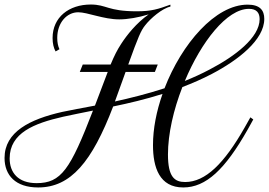

<svg xmlns="http://www.w3.org/2000/svg" viewBox="-20 -806 1183 845"><path d="M331.1 -489.3H454.1L397.9 -341.3C340.8 -330.6 291.5 -321.3 253.9 -313.5C111.3 -281.2 0 -225.6 0 -110.8C0 -34.7 48.3 19 147.9 19C291.5 19 384.8 -93.8 478 -337.4C546.9 -351.6 620.6 -369.1 695.3 -392.6C668.5 -316.9 653.3 -239.3 653.3 -167.5C653.3 -69.3 681.6 19 786.6 19C886.7 19 970.7 -60.5 1069.8 -235.4L1094.7 -280.3L1082 -289.6L1056.6 -244.6C966.8 -86.4 884.3 -4.9 794.9 -4.9C748 -4.9 719.2 -27.3 719.2 -126C719.2 -216.8 743.7 -323.2 782.7 -422.9C826.2 -439.5 870.1 -458.5 912.1 -480.5C1027.8 -541 1143.1 -630.4 1143.1 -722.7C1143.1 -760.3 1124.5 -785.6 1069.8 -785.6C927.7 -785.6 779.8 -613.3 704.1 -417.5C628.9 -393.1 554.2 -374.5 485.8 -359.4C503.9 -410.6 519.5 -453.1 532.7 -489.3H661.6L674.3 -522H544.4C588.9 -645.5 600.6 -671.9 618.2 -693.8C642.1 -725.1 694.3 -769.5 730 -776.9V-785.6C676.3 -766.1 647.5 -756.3 581.5 -756.3C453.6 -756.3 449.7 -786.1 379.4 -786.1C283.7 -786.1 211.4 -730.5 211.4 -638.7C211.4 -614.3 216.3 -594.7 224.6 -579.6L241.7 -589.4C235.4 -602.5 231.9 -619.1 231.9 -639.2C231.9 -706.5 274.4 -752 324.2 -752C365.2 -752 436 -720.7 504.9 -720.7C541.5 -720.7 590.3 -729 634.3 -742.7C580.1 -704.6 538.1 -651.4 513.2 -612.8C495.6 -585.9 482.9 -560.5 466.8 -522H344.2ZM141.1 0C59.6 0 22.5 -46.4 22.5 -108.9C22.5 -221.2 130.9 -263.2 256.8 -292C295.4 -300.8 340.3 -309.1 389.2 -319.3C289.1 -59.6 249 0 141.1 0ZM1075.7 -767.1C1109.4 -767.1 1122.6 -749.5 1122.6 -721.7C1122.6 -640.6 1013.7 -558.1 903.3 -500.5C867.7 -481.4 830.6 -464.8 793.5 -449.7C865.7 -622.1 978.5 -767.1 1075.7 -767.1Z"/></svg>

Font: Petit Formal Script
Style: Regular
Weight: 400
Designer: Pablo Impallari, Brenda Gallo, Rodrigo Fuenzalida
Foundry: Pablo Impallari, Brenda Gallo, Rodrigo Fuenzalida
Version: Version 1.001